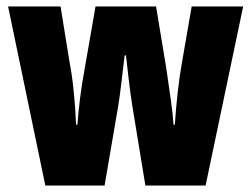

<svg xmlns="http://www.w3.org/2000/svg" viewBox="-20 -573 776 593"><path d="M389 -244Q383 -281 378 -324Q373 -367 369 -402H365Q360 -362 355 -318.5Q350 -275 345 -245L303 0H120L5 -553H167L195 -380Q203 -339 208 -287.5Q213 -236 215 -188H219Q222 -227 227.5 -271.5Q233 -316 243 -369L275 -553H462L493 -366Q501 -312 507.5 -265.5Q514 -219 516 -188H520Q523 -235 528.5 -285Q534 -335 542 -380L572 -553H731L615 0H429Z"/></svg>

Font: Noto Sans Kannada ExtraCondensed Black
Style: Regular
Weight: 900
Width: 2
Designer: Jelle Bosma - Monotype Design Team
Foundry: Monotype Imaging Inc.
Version: Version 2.005; ttfautohint (v1.8.4.7-5d5b)